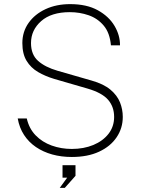

<svg xmlns="http://www.w3.org/2000/svg" viewBox="-20 -752 688 932"><path d="M328.5 10Q277.5 10 233.5 -2.2Q189.5 -14.5 154.5 -38.2Q119.5 -62 96.8 -96.8Q74 -131.5 66 -177H110Q121 -128 153 -95Q185 -62 231 -45.5Q277 -29 328.5 -29Q386.5 -29 433 -48.2Q479.5 -67.5 506.8 -102.5Q534 -137.5 534 -184.5Q534 -233.5 504.8 -267.5Q475.5 -301.5 405 -322L243 -369Q199.5 -382 164.5 -402.5Q129.5 -423 109 -456.8Q88.5 -490.5 88.5 -543Q88.5 -598 118.8 -640.8Q149 -683.5 201.5 -707.8Q254 -732 320.5 -732Q401 -732 454.8 -702.2Q508.5 -672.5 535.8 -626.5Q563 -580.5 562.5 -532H518.5Q513 -593 483.2 -628Q453.5 -663 410.2 -678Q367 -693 319 -693Q229 -693 179.8 -649.5Q130.5 -606 130.5 -543Q130.5 -487 164.8 -456.5Q199 -426 259.5 -408.5L424.5 -361Q483 -344.5 516 -316.8Q549 -289 562.5 -255Q576 -221 576 -184.5Q576 -130 546.2 -85.8Q516.5 -41.5 461.2 -15.8Q406 10 328.5 10ZM270 160 306 110.5H283.5V50H346.5V101.5L294.5 160Z"/></svg>

Font: Public Sans Thin Thin
Style: Regular
Weight: 250
Version: Version 2.001